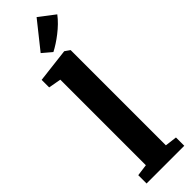

<svg xmlns="http://www.w3.org/2000/svg" viewBox="-353 -1046 1037 1037"><g transform="rotate(-45 165.0 -528.0)"><path d="M91 -72.5V-726L19 -739V-796.5L213 -819.5H215L243.5 -799.5V-72L312 -63.5V0H24V-63.5ZM170 -858 117.5 -902.5 239.5 -1055.5 329 -987Q313.5 -966.5 294 -947.5Q274.5 -928.5 253 -911.8Q231.5 -895 210.2 -881.2Q189 -867.5 170.5 -858Z"/></g></svg>

Font: Merriweather Light 18pt ExtraBold
Style: Regular
Weight: 800
Version: Version 2.100